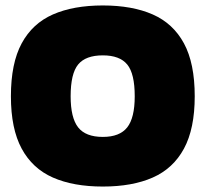

<svg xmlns="http://www.w3.org/2000/svg" viewBox="-20 -674 754 704"><path d="M357 10Q249 10 174 -23Q99 -56 59.5 -129Q20 -202 20 -321Q20 -442 59.5 -515Q99 -588 174 -621Q249 -654 357 -654Q465 -654 540 -621Q615 -588 654.5 -515Q694 -442 694 -321Q694 -202 654.5 -129Q615 -56 540 -23Q465 10 357 10ZM357 -172Q419 -172 446.5 -207Q474 -242 474 -321Q474 -404 446.5 -437.5Q419 -471 357 -471Q294 -471 266.5 -437.5Q239 -404 239 -321Q239 -242 266.5 -207Q294 -172 357 -172Z"/></svg>

Font: Kanit ExtraBold
Style: Regular
Weight: 800
Designer: Katatrad Team
Foundry: CadsonDemak
Version: Version 2.000; ttfautohint (v1.8.3)